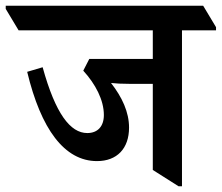

<svg xmlns="http://www.w3.org/2000/svg" viewBox="-71 -644 775 671"><path d="M268 -81C338 -81 380 -125 380 -198C380 -252 356 -304 317 -354C334 -352 356 -351 380 -351H463V-50L553 7H565V-538H684V-549L639 -624H-51V-613L-6 -538H463V-438H241L220 -397C263 -350 292 -294 292 -242C292 -202 270 -179 234 -179C175 -179 123 -246 78 -409L24 -393C72 -193 154 -81 268 -81Z"/></svg>

Font: Noto Serif Devanagari SemiCondensed SemiBold
Style: Regular
Weight: 600
Width: 4
Designer: Universal Thirst, Indian Type Foundry and the Monotype Design Team
Foundry: Monotype Imaging Inc.
Version: Version 2.004